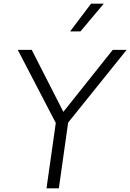

<svg xmlns="http://www.w3.org/2000/svg" viewBox="-20 -1020 706 1040"><path d="M416 -850.1H359.9L473.1 -1000H542ZM349.1 -356 298.8 0H231.9L282.2 -354L76.2 -750H151.9L323.2 -414.1L590.8 -750H666Z"/></svg>

Font: Oakes Grotesk
Style: Light Italic
Weight: 300
Designer: Samuel Oakes
Foundry: Samuel Oakes
Version: Version 1.0 | wf-rip DC20170320